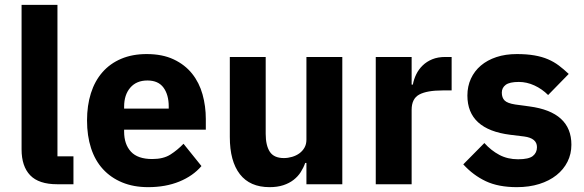

<svg xmlns="http://www.w3.org/2000/svg" viewBox="-20 -760 2409 792"><path d="M216 0Q140 0 104.5 -37Q69 -74 69 -144V-740H217V-115H283V0Z M591 12Q531 12 484 -7.5Q437 -27 404.5 -62.5Q372 -98 355.5 -149Q339 -200 339 -263Q339 -325 355 -375.5Q371 -426 402.5 -462Q434 -498 480 -517.5Q526 -537 585 -537Q650 -537 696.5 -515Q743 -493 772.5 -456Q802 -419 815.5 -370.5Q829 -322 829 -269V-225H492V-217Q492 -165 520 -134.5Q548 -104 608 -104Q654 -104 683 -122.5Q712 -141 737 -167L811 -75Q776 -34 719.5 -11Q663 12 591 12ZM588 -428Q543 -428 517.5 -398.5Q492 -369 492 -320V-312H676V-321Q676 -369 654.5 -398.5Q633 -428 588 -428Z M1244 -88H1239Q1232 -68 1220.5 -50Q1209 -32 1191 -18Q1173 -4 1148.5 4Q1124 12 1092 12Q1011 12 969.5 -41.5Q928 -95 928 -195V-525H1076V-208Q1076 -160 1093 -134Q1110 -108 1151 -108Q1168 -108 1185 -113Q1202 -118 1215 -127.5Q1228 -137 1236 -151Q1244 -165 1244 -184V-525H1392V0H1244Z M1530 0V-525H1678V-411H1683Q1687 -433 1697 -453.5Q1707 -474 1723.5 -490Q1740 -506 1763 -515.5Q1786 -525 1817 -525H1843V-387H1806Q1741 -387 1709.5 -370Q1678 -353 1678 -307V0Z M2112 12Q2036 12 1984 -12.5Q1932 -37 1891 -82L1978 -170Q2006 -139 2040 -121Q2074 -103 2117 -103Q2161 -103 2178 -116.5Q2195 -130 2195 -153Q2195 -190 2142 -197L2085 -204Q1908 -226 1908 -366Q1908 -404 1922.5 -435.5Q1937 -467 1963.5 -489.5Q1990 -512 2027.5 -524.5Q2065 -537 2112 -537Q2153 -537 2184.5 -531.5Q2216 -526 2240.5 -515.5Q2265 -505 2285.5 -489.5Q2306 -474 2326 -455L2241 -368Q2216 -393 2184.5 -407.5Q2153 -422 2120 -422Q2082 -422 2066 -410Q2050 -398 2050 -378Q2050 -357 2061.5 -345.5Q2073 -334 2105 -329L2164 -321Q2337 -298 2337 -163Q2337 -125 2321 -93Q2305 -61 2275.5 -37.5Q2246 -14 2204.5 -1Q2163 12 2112 12Z"/></svg>

Font: IBM Plex Sans Arabic
Style: Bold
Weight: 700
Designer: Mike Abbink, Paul van der Laan, Pieter van Rosmalen, Wael Morcos, Khajak Apelian
Foundry: Bold Monday
Version: Version 1.2